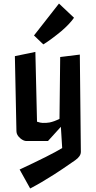

<svg xmlns="http://www.w3.org/2000/svg" viewBox="-20 -796 543 1084"><path d="M171.9 -595.7 313 -775.9 397.9 -695.8Q374 -661.1 326.2 -620.1Q261.2 -566.9 224.6 -545.4ZM64 -479 179.7 -502.9 189 -108.9Q209.5 -102.1 220.9 -102.1Q232.4 -102.1 240.5 -102.3Q248.5 -102.5 259.8 -104.5Q286.1 -109.9 315.9 -125L319.8 -474.1L430.7 -487.8L436.5 61.5Q436.5 86.4 404.3 108.9Q323.7 165 285.6 189L214.8 232.4Q182.1 251.5 150.4 268.1L90.8 161.1Q266.6 79.1 331.1 40L323.7 -80.1L251 0H126Q111.3 -1.5 95.7 -14.2Q72.8 -33.2 72.8 -55.2Z"/></svg>

Font: Passero One
Style: Regular
Weight: 400
Designer: Viktoriya Grabowska
Foundry: Viktoriya Grabowska
Version: Version 1.003